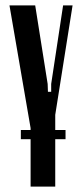

<svg xmlns="http://www.w3.org/2000/svg" viewBox="-20 -514 302 709"><path d="M184 -90V175H93V-41L15 -494H110L156 -204L157 -175H169V-204L213 -494H248ZM57 -34H222V0H57Z"/></svg>

Font: Moniqa ExtBd Cond Paragraph
Style: Regular
Weight: 800
Width: 3
Designer: Rajesh Rajput
Foundry: Rajesh Rajput
Version: Version 1.000